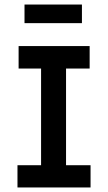

<svg xmlns="http://www.w3.org/2000/svg" viewBox="-20 -826 478 846"><path d="M57 0V-98H161V-524H62V-623H375V-524H271V-98H379V0ZM88 -724V-806H341V-724Z"/></svg>

Font: Inconsolata SemiCondensed ExtraBold
Style: Regular
Weight: 800
Width: 4
Monospace: yes
Designer: Raph Levien, Cyreal, Brenton Simpson
Foundry: Raph Levien, Cyreal, Google
Version: Version 3.100; ttfautohint (v1.8.4.7-5d5b)